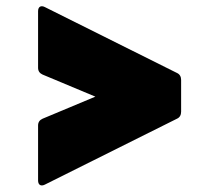

<svg xmlns="http://www.w3.org/2000/svg" viewBox="-20 -614 640 600"><path d="M533 -243C542 -247 546 -255 546 -265V-364C546 -374 542 -382 533 -386L120 -592C108 -598 99 -593 99 -579V-402C99 -392 104 -385 113 -381L278 -312L113 -243C104 -239 99 -232 99 -222V-50C99 -36 108 -31 120 -37Z"/></svg>

Font: LINE Seed Sans TH Heavy
Style: Regular
Weight: 900
Designer: Dalton Maag Ltd | Thai characters by Cadson Demak Co.,Ltd.
Foundry: Dalton Maag Ltd
Version: Version 1.003